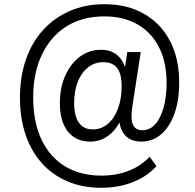

<svg xmlns="http://www.w3.org/2000/svg" viewBox="-20 -734 927 914"><path d="M462 160Q374 160 302.5 130Q231 100 180 43.5Q129 -13 102 -92Q75 -171 75 -269Q75 -369 103.5 -451Q132 -533 185.5 -591.5Q239 -650 313 -682Q387 -714 477 -714Q586 -714 666 -668Q746 -622 789.5 -538.5Q833 -455 833 -342Q833 -256 810.5 -193Q788 -130 747.5 -95Q707 -60 653 -60Q602 -60 575 -90.5Q548 -121 547 -175L558 -170Q534 -116 495.5 -88Q457 -60 410 -60Q341 -60 303 -108Q265 -156 265 -243Q265 -316 290.5 -373.5Q316 -431 360 -464Q404 -497 461 -497Q507 -497 537 -472.5Q567 -448 579 -401H573L586 -486H650L611 -233Q608 -215 607 -202.5Q606 -190 606 -180Q606 -146 619 -130Q632 -114 658 -114Q693 -114 718.5 -142Q744 -170 758.5 -221Q773 -272 773 -339Q773 -438 737 -509Q701 -580 634.5 -618Q568 -656 476 -656Q373 -656 297.5 -609Q222 -562 180 -475Q138 -388 138 -270Q138 -153 177.5 -69.5Q217 14 290 58Q363 102 463 102Q535 102 594 78.5Q653 55 692 12L725 57Q695 90 654.5 113Q614 136 565.5 148Q517 160 462 160ZM422 -118Q462 -118 493 -144Q524 -170 541.5 -216.5Q559 -263 559 -324Q559 -383 537.5 -410.5Q516 -438 471 -438Q431 -438 399.5 -413.5Q368 -389 350.5 -345.5Q333 -302 333 -243Q333 -182 355.5 -150Q378 -118 422 -118Z"/></svg>

Font: Nunito Sans 10pt SemiCondensed
Style: Italic
Weight: 400
Width: 4
Italic angle: -9°
Designer: Vernon Adams
Foundry: Vernon Adams
Version: Version 3.101;gftools[0.9.27]